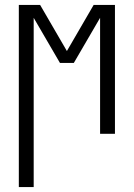

<svg xmlns="http://www.w3.org/2000/svg" viewBox="-20 -540 540 775"><path d="M56 215V-520H142L250 -334L358 -520H444V0H384V-468L278 -286H222L116 -468V215Z"/></svg>

Font: Iosevka SS04 Light
Style: Regular
Weight: 300
Monospace: yes
Designer: Belleve Invis
Foundry: Belleve Invis
Version: Version 19.0.0; ttfautohint (v1.8.4)